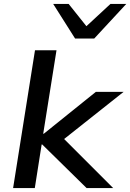

<svg xmlns="http://www.w3.org/2000/svg" viewBox="-20 -962 666 982"><path d="M47 0 159 -705H269L201 -278H204L470 -492H612L284 -232L283 -276L559 0H423L196 -223H193L158 0ZM364 -765 252 -942H331L422 -828L545 -942H626L462 -765Z"/></svg>

Font: Nunito Sans 10pt SemiExpanded SemiBold
Style: Italic
Weight: 600
Width: 6
Italic angle: -9°
Designer: Vernon Adams
Foundry: Vernon Adams
Version: Version 3.101;gftools[0.9.27]